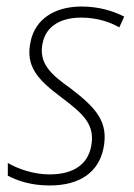

<svg xmlns="http://www.w3.org/2000/svg" viewBox="-20 -559 412 589"><path d="M132 10C228 10 282 -33 297 -102C314 -183 278 -226 195 -289C137 -330 97 -365 111 -428C122 -480 168 -505 229 -505C274 -505 315 -493 346 -475L361 -508C328 -525 284 -539 230 -539C149 -539 88 -501 74 -432C57 -355 96 -314 170 -259C236 -209 274 -176 259 -107C248 -56 207 -24 132 -24C84 -24 37 -40 4 -59V-20C32 -5 75 10 132 10Z"/></svg>

Font: Noto Sans SemiCondensed ExtraLight
Style: Italic
Weight: 200
Width: 4
Italic angle: -12°
Designer: Monotype Design Team
Foundry: Monotype Imaging Inc.
Version: Version 2.013